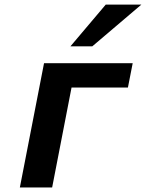

<svg xmlns="http://www.w3.org/2000/svg" viewBox="-20 -825 642 845"><path d="M290 -621.1H386.2L602.1 -804.7H445.3ZM67.4 0H209.5L294.9 -439.9H543L564 -546.9H173.8Z"/></svg>

Font: Hack
Style: Bold Oblique
Weight: 700
Italic angle: -12°
Monospace: yes
Designer: Christopher Simpkins
Foundry: Christopher Simpkins
Version: Version 2.010